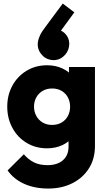

<svg xmlns="http://www.w3.org/2000/svg" viewBox="-20 -874 624 1112"><path d="M259.5 218Q180 218 119.5 190.5Q59 163 24 113L118 19.5Q144 50 176.5 66.2Q209 82.5 255 82.5Q311.5 82.5 344.2 54.2Q377 26 377 -25V-149L402.5 -255L379.5 -361V-486H530V-29Q530 46 495 101.2Q460 156.5 399 187.2Q338 218 259.5 218ZM252.5 -15Q186 -15 133.8 -46.8Q81.5 -78.5 51.8 -133.5Q22 -188.5 22 -256Q22 -324 51.8 -378.2Q81.5 -432.5 133.8 -464.2Q186 -496 252.5 -496Q302.5 -496 342.2 -477.2Q382 -458.5 406.2 -425.2Q430.5 -392 434 -348V-163Q430.5 -119.5 406 -86Q381.5 -52.5 341.8 -33.8Q302 -15 252.5 -15ZM281.5 -150.5Q313.5 -150.5 337 -164.5Q360.5 -178.5 373.2 -202.2Q386 -226 386 -256Q386 -286 373.2 -309.8Q360.5 -333.5 337.2 -347.5Q314 -361.5 282 -361.5Q250.5 -361.5 226.8 -347.5Q203 -333.5 190 -309.5Q177 -285.5 177 -256Q177 -227.5 190 -203.2Q203 -179 226.5 -164.8Q250 -150.5 281.5 -150.5ZM410.5 -802.5 320 -678.5 273 -673Q283 -686.5 294.5 -694.2Q306 -702 318 -700.5Q346.5 -696 366 -668.8Q385.5 -641.5 380 -605.5Q374 -568 344.2 -544.5Q314.5 -521 275.5 -527Q239 -533 216.2 -564Q193.5 -595 200 -634Q202.5 -649.5 211.8 -669.5Q221 -689.5 244 -719.5L343.5 -853.5Z"/></svg>

Font: Outfit Thin
Style: Regular
Weight: 100
Designer: Rodrigo Fuenzalida
Foundry: fragTYPE
Version: Version 1.100;gftools[0.9.27]